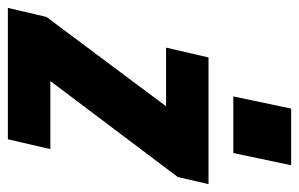

<svg xmlns="http://www.w3.org/2000/svg" viewBox="-180 -604 760 488"><g transform="rotate(90 200.0 -360.0)"><path d="M-24 0 -1 -98 238 -418 259 -402H77L102 -510H424L406 -432L150 -92L129 -108H335L310 0ZM201 -573 232 -720H376L345 -573Z"/></g></svg>

Font: Instrument Sans Condensed
Style: Bold Italic
Weight: 700
Width: 3
Italic angle: -13°
Designer: Rodrigo Fuenzalida
Foundry: fragTYPE
Version: Version 1.000;gftools[0.9.28]